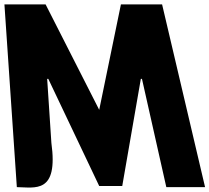

<svg xmlns="http://www.w3.org/2000/svg" viewBox="-32 -845 946 867"><path d="M719 0H894L700 -825H514L416 -349L174 -825H-12L44 0C126 1 232 32 200 -200L181 -489H186L416 -5H520L604 -489H609Z"/></svg>

Font: Poland Can Into
Style: Bold
Weight: 700
Foundry: Cannot Into Space Fonts
Version: Version 0.99